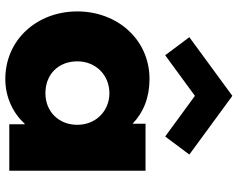

<svg xmlns="http://www.w3.org/2000/svg" viewBox="-106 -774 895 723"><g transform="rotate(90 341.5 -412.5)"><path d="M120 -678 188 -587 341 -699 494 -587 562 -678 341 -840ZM23 -256C23 -406 128 -528 278 -528C347 -528 404 -505 446 -464V-513H623V0H448V-58H446C408 -16 348 15 278 15C128 15 23 -106 23 -256ZM211 -256C211 -186 259 -136 331 -136C400 -136 450 -186 450 -256C450 -327 397 -377 331 -377C264 -377 211 -327 211 -256Z"/></g></svg>

Font: Hussar Techniczny
Style: Bold 
Weight: 700
Foundry: Cannot Into Space Fonts
Version: Version 0.77